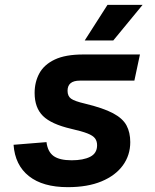

<svg xmlns="http://www.w3.org/2000/svg" viewBox="-20 -761 640 793"><path d="M260 12Q157 12 99.5 -33.5Q42 -79 36 -163L172 -174Q177 -134 201.5 -116.5Q226 -99 276 -99Q324 -99 352.5 -113.5Q381 -128 381 -161Q381 -178 372.5 -189.5Q364 -201 341 -210Q318 -219 274 -229Q192 -248 157.5 -282Q123 -316 123 -377Q123 -422 142.5 -458Q162 -494 206 -515Q250 -536 324 -536H558L535 -428H310Q259 -428 259 -386Q259 -364 273.5 -353.5Q288 -343 331 -333Q406 -315 446.5 -293.5Q487 -272 502.5 -243Q518 -214 518 -174Q518 -120 487.5 -78Q457 -36 399.5 -12Q342 12 260 12ZM330 -594 424 -741H569L448 -594Z"/></svg>

Font: Geist Mono
Style: Bold Italic
Weight: 700
Italic angle: -12°
Monospace: yes
Designer: Basement.studio, Andrés Briganti, Mateo Zaragoza
Foundry: Basement.studio, Vercel, Andrés Briganti, Guido Ferreyra, Mateo Zaragoza
Version: Version 1.500; ttfautohint (v1.8.4.7-5d5b)